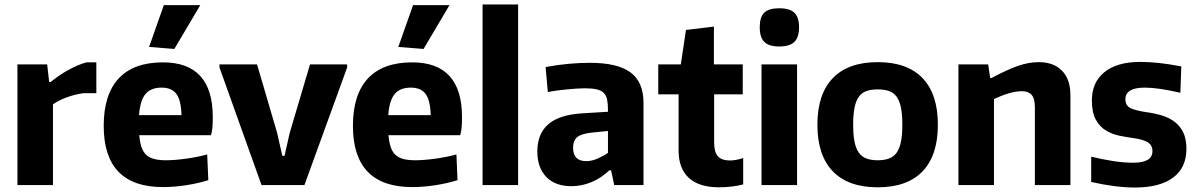

<svg xmlns="http://www.w3.org/2000/svg" viewBox="-20 -828 5358 859"><path d="M58 -540H191L200 -461H206Q221 -473 240 -486.5Q259 -500 280.5 -512Q302 -524 324.5 -534Q347 -544 367 -549H411V-411H353Q315 -406 277.5 -392Q240 -378 217 -361V0H58Z M647 -618 713 -805H876L760 -609ZM709 9Q444 9 444 -265Q444 -405 511 -477Q578 -549 709 -549Q932 -549 932 -304Q932 -278 930.5 -259.5Q929 -241 924 -223H603Q606 -190 613.5 -168.5Q621 -147 635 -134.5Q649 -122 670.5 -116.5Q692 -111 722 -111Q761 -111 812 -118Q863 -125 907 -137L912 -22Q868 -8 814 0.5Q760 9 709 9ZM703 -436Q655 -436 631 -407.5Q607 -379 602 -313H792Q790 -380 769 -408Q748 -436 703 -436Z M962 -526V-540H1130L1220 -233L1243 -131H1253L1276 -233L1367 -540H1533V-526L1342 0H1150Z M1762 -618 1828 -805H1991L1875 -609ZM1824 9Q1559 9 1559 -265Q1559 -405 1626 -477Q1693 -549 1824 -549Q2047 -549 2047 -304Q2047 -278 2045.5 -259.5Q2044 -241 2039 -223H1718Q1721 -190 1728.5 -168.5Q1736 -147 1750 -134.5Q1764 -122 1785.5 -116.5Q1807 -111 1837 -111Q1876 -111 1927 -118Q1978 -125 2022 -137L2027 -22Q1983 -8 1929 0.5Q1875 9 1824 9ZM1818 -436Q1770 -436 1746 -407.5Q1722 -379 1717 -313H1907Q1905 -380 1884 -408Q1863 -436 1818 -436Z M2139 -808H2298V0H2139Z M2537 5Q2464 5 2424 -36.5Q2384 -78 2384 -150Q2384 -230 2433.5 -272.5Q2483 -315 2586 -321L2700 -328V-337Q2700 -365 2696 -383.5Q2692 -402 2680.5 -413Q2669 -424 2648.5 -428.5Q2628 -433 2595 -433Q2579 -433 2558.5 -431.5Q2538 -430 2516 -428Q2494 -426 2472 -423Q2450 -420 2431 -416L2421 -528Q2474 -538 2524 -542.5Q2574 -547 2619 -547Q2743 -547 2801 -504Q2859 -461 2859 -368V0H2728L2714 -66H2706Q2671 -32 2627 -13.5Q2583 5 2537 5ZM2603 -107Q2627 -107 2653.5 -118.5Q2680 -130 2700 -144V-242L2630 -235Q2582 -230 2563 -215Q2544 -200 2544 -167Q2544 -107 2603 -107Z M3197 10Q3108 10 3062 -32Q3016 -74 3016 -155V-406H2925V-540H3026L3049 -694L3174 -709V-540H3303V-406H3175V-192Q3175 -147 3192 -128.5Q3209 -110 3246 -110Q3272 -110 3305 -121V-3Q3283 3 3254.5 6.5Q3226 10 3197 10Z M3466 -620Q3420 -620 3399.5 -640.5Q3379 -661 3379 -706Q3379 -751 3399 -771Q3419 -791 3466 -791Q3514 -791 3534.5 -770.5Q3555 -750 3555 -706Q3555 -662 3534.5 -641Q3514 -620 3466 -620ZM3387 -540H3546V0H3387Z M3907 10Q3775 10 3706 -61.5Q3637 -133 3637 -270Q3637 -407 3706 -478.5Q3775 -550 3907 -550Q4039 -550 4107.5 -478.5Q4176 -407 4176 -270Q4176 -133 4107.5 -61.5Q4039 10 3907 10ZM3907 -111Q3937 -111 3958 -119Q3979 -127 3992 -145.5Q4005 -164 4011 -194.5Q4017 -225 4017 -270Q4017 -315 4011 -345.5Q4005 -376 3992 -394.5Q3979 -413 3958 -420.5Q3937 -428 3907 -428Q3877 -428 3856 -420.5Q3835 -413 3822 -394.5Q3809 -376 3803 -345.5Q3797 -315 3797 -270Q3797 -225 3803 -194.5Q3809 -164 3822 -145.5Q3835 -127 3856 -119Q3877 -111 3907 -111Z M4268 -540H4401L4410 -479H4416Q4487 -517 4535 -533.5Q4583 -550 4627 -550Q4694 -550 4731.5 -511.5Q4769 -473 4769 -402V0H4610V-348Q4610 -387 4595.5 -403.5Q4581 -420 4552 -420Q4526 -420 4493.5 -410.5Q4461 -401 4427 -385V0H4268Z M5057 11Q5015 11 4964.5 4.5Q4914 -2 4862 -14V-127Q4912 -115 4959.5 -107.5Q5007 -100 5051 -100Q5136 -100 5136 -152Q5136 -178 5115.5 -191Q5095 -204 5052 -210Q5023 -214 4990 -220.5Q4957 -227 4929 -243.5Q4901 -260 4883 -292Q4865 -324 4865 -379Q4865 -460 4921.5 -505.5Q4978 -551 5081 -551Q5120 -551 5163 -546.5Q5206 -542 5265 -531L5261 -413Q5208 -425 5169.5 -430.5Q5131 -436 5102 -436Q5015 -436 5015 -384Q5015 -355 5038.5 -344Q5062 -333 5110 -326Q5147 -321 5179.5 -311Q5212 -301 5236 -282.5Q5260 -264 5274 -235Q5288 -206 5288 -162Q5288 -78 5228.5 -33.5Q5169 11 5057 11Z"/></svg>

Font: Encode Sans Narrow
Style: Bold
Weight: 700
Designer: Pablo Impallari, Andres Torresi
Foundry: Pablo Impallari, Andres Torresi
Version: Version 1.000; ttfautohint (v1.00) -l 8 -r 50 -G 200 -x 14 -